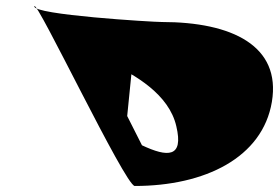

<svg xmlns="http://www.w3.org/2000/svg" viewBox="-20 -979 926 637"><path d="M402 -594C403 -598 429 -868 429 -868C428 -860 422 -826 421 -818C409 -833 390 -844 367 -844C325 -844 350 -811 343 -771C428 -731 541 -666 565 -560C590 -455 536 -457 451 -497ZM94 -958C99 -986 396 -362 427 -362C660 -362 851 -456 882 -641C913 -827 750 -906 517 -906C486 -906 89 -930 94 -958Z"/></svg>

Font: PlasticEraser
Style: It
Weight: 400
Foundry: Cannot Into Space Fonts
Version: Version 0.43